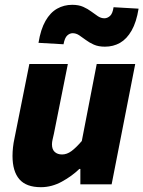

<svg xmlns="http://www.w3.org/2000/svg" viewBox="-20 -766 596 798"><path d="M150 12Q89 12 60.5 -21Q32 -54 32 -118Q32 -135 34 -153.5Q36 -172 40 -190L102 -500H262L204 -210Q201 -197 198.5 -186Q196 -175 196 -166Q196 -145 207.5 -134.5Q219 -124 238 -124Q258 -124 277 -138Q296 -152 320 -180L382 -500H542L444 0H314V-64H310Q279 -34 237 -11Q195 12 150 12ZM416 -572Q389 -572 370 -580.5Q351 -589 336.5 -600Q322 -611 309 -619.5Q296 -628 282 -628Q270 -628 259.5 -618.5Q249 -609 244 -582L140 -588Q149 -644 169 -679Q189 -714 217.5 -730Q246 -746 280 -746Q307 -746 326 -737.5Q345 -729 359.5 -718Q374 -707 387 -698.5Q400 -690 414 -690Q426 -690 437 -699.5Q448 -709 452 -736L556 -730Q547 -674 527 -639Q507 -604 479 -588Q451 -572 416 -572Z"/></svg>

Font: Source Sans 3 Black
Style: Italic
Weight: 900
Italic angle: -11°
Designer: Paul D. Hunt
Foundry: Adobe
Version: Version 3.052;hotconv 1.1.0;makeotfexe 2.6.0